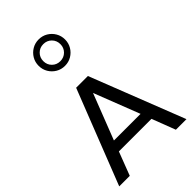

<svg xmlns="http://www.w3.org/2000/svg" viewBox="-300 -1128 1228 1228"><g transform="rotate(-45 313.5 -514.5)"><path d="M166.3 -159.6H461.1L522.2 0H617.9L367.2 -641H261L9.8 0H105.2ZM193.4 -231.5 313.8 -541 434.2 -231.5ZM387.1 -909.6Q387.1 -876.8 364.9 -854.6Q342.7 -832.4 309.8 -832.4Q277 -832.4 254.9 -854.6Q232.7 -876.8 232.7 -909.6Q232.7 -942.4 254.9 -964.6Q277 -986.9 309.8 -986.9Q342.7 -986.9 364.9 -964.6Q387.1 -942.4 387.1 -909.6ZM429.4 -909.5Q429.4 -942.9 413.3 -969.9Q397.2 -996.9 370.2 -1013.1Q343.1 -1029.2 309.8 -1029.2Q276.9 -1029.2 249.8 -1013.1Q222.6 -996.9 206.5 -969.9Q190.4 -942.9 190.4 -909.5Q190.4 -876.6 206.4 -849.5Q222.5 -822.3 249.6 -806.2Q276.8 -790.1 309.8 -790.1Q343.2 -790.1 370.2 -806.2Q397.2 -822.3 413.3 -849.4Q429.4 -876.5 429.4 -909.5Z"/></g></svg>

Font: Estedad-VF-FD Black
Style: Regular
Weight: 900
Designer: Amin Abedi
Version: Version 4.000